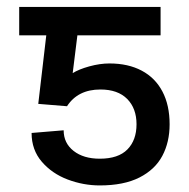

<svg xmlns="http://www.w3.org/2000/svg" viewBox="-20 -534 552 561"><path d="M91.8 -230.5 115.2 -430.7H36.1V-513.7H449.2V-430.7H206.1L192.4 -320.3Q210 -331.5 241 -340.1Q272 -348.6 299.8 -348.6Q354.5 -348.6 394 -327.6Q433.6 -306.6 454.6 -266.6Q475.6 -226.6 475.6 -170.9Q475.6 -118.7 454.3 -78.6Q433.1 -38.6 387.5 -15.4Q341.8 7.8 271.5 7.8Q223.6 7.8 177.7 -9.5Q131.8 -26.9 102.1 -61.5Q72.3 -96.2 72.3 -145.5L166 -153.3Q166 -115.7 195.1 -93Q224.1 -70.3 271.5 -70.3Q325.7 -70.3 352.3 -97.4Q378.9 -124.5 378.9 -170.9Q378.9 -217.3 351.6 -244.9Q324.2 -272.5 273.4 -272.5Q207.5 -272.5 175.8 -223.6Z"/></svg>

Font: Pretendard JP
Style: Regular
Weight: 400
Designer: Base glyphs from Inter by Rasmus Andersson; Hangeul glyphs from Noto Sans CJK(Source Han Sans) by Jang Soo-young and Kan
Foundry: Kil Hyung-jin
Version: Version 1.309